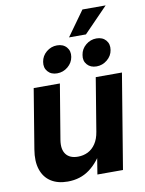

<svg xmlns="http://www.w3.org/2000/svg" viewBox="-97 -965 789 1043"><g transform="rotate(-10 297.0 -443.5)"><path d="M191.4 9.8Q136.2 9.8 99.1 -14.2Q62 -38.1 46.9 -83.7Q31.7 -129.4 42.5 -193.8L96.7 -522.5H241.2L190.9 -220.2Q182.6 -168.9 203.4 -141.4Q224.1 -113.8 269.5 -113.8Q299.3 -113.8 324.5 -126.2Q349.6 -138.7 366.9 -164.6Q384.3 -190.4 390.6 -229.5L439 -522.5H583.5L497.1 0H356L377.9 -134.8H398.9Q363.8 -66.4 312.5 -28.3Q261.2 9.8 191.4 9.8ZM454.1 -579.1Q420.9 -579.1 402.1 -600.6Q383.3 -622.1 389.2 -653.8Q394 -686 419.9 -707.5Q445.8 -729 478.5 -729Q512.2 -729 530.8 -707.5Q549.3 -686 543.9 -653.8Q539.1 -622.1 512.9 -600.6Q486.8 -579.1 454.1 -579.1ZM236.8 -579.1Q203.6 -579.1 185.1 -600.6Q166.5 -622.1 171.9 -653.8Q176.8 -686 202.6 -707.5Q228.5 -729 261.2 -729Q294.9 -729 313.7 -707.5Q332.5 -686 327.1 -653.8Q321.8 -622.1 295.9 -600.6Q270 -579.1 236.8 -579.1ZM333.5 -760.3 431.6 -897H559.6L426.8 -760.3Z"/></g></svg>

Font: Inter 28pt
Style: Bold Italic
Weight: 700
Italic angle: -9.3988°
Designer: Rasmus Andersson
Foundry: rsms
Version: Version 4.001;git-66647c0bb